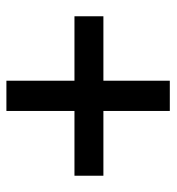

<svg xmlns="http://www.w3.org/2000/svg" viewBox="4 -612 537 584"><g transform="rotate(90 272.0 -320.5)"><path d="M515 -367V-279H318V-72H226V-279H30V-367H226V-569H318V-367Z"/></g></svg>

Font: TypoPRO Source Serif Pro
Style: Bold
Weight: 700
Designer: Frank Grießhammer
Foundry: Adobe Systems Incorporated
Version: Version 1.017;PS 1.0;hotconv 1.0.79;makeotf.lib2.5.61930